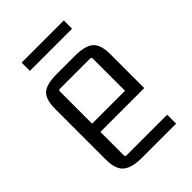

<svg xmlns="http://www.w3.org/2000/svg" viewBox="-193 -717 805 805"><g transform="rotate(-45 209.5 -314.5)"><path d="M338 -634V-585H88V-634ZM365 5H164Q103 5 76.5 -17.5Q50 -40 50 -97V-396Q50 -453 73.5 -474.5Q97 -496 156 -496H266Q326 -496 351 -474.5Q376 -453 376 -396V-195H116V-57Q116 -48 124 -48H365ZM124 -443Q116 -443 116 -435V-244H311V-435Q311 -443 303 -443Z"/></g></svg>

Font: Gemunu Libre Light
Style: Regular
Weight: 300
Designer: Puspanada Ekanayake, Sola Matas, Pathum Egodawatta, Kosala Senevirathne
Foundry: mooniak
Version: Version 1.100